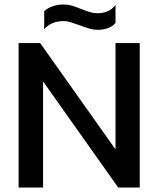

<svg xmlns="http://www.w3.org/2000/svg" viewBox="-20 -836 707 856"><path d="M333 -724Q308 -733 293.5 -737.5Q279 -742 264 -742Q209 -742 177 -706V-786Q190 -799 213.5 -807.5Q237 -816 262 -816Q282 -816 299.5 -811Q317 -806 342 -796Q365 -787 381 -782Q397 -777 415 -777Q467 -777 495 -814V-734Q485 -720 463.5 -711.5Q442 -703 416 -703Q397 -703 380 -708Q363 -713 333 -724ZM63 -644H159L495 -170V-644H603V0H507L172 -473V0H63Z"/></svg>

Font: Kanit
Style: Regular
Weight: 400
Designer: Katatrad Team
Foundry: Cadson Demak
Version: Version 1.001